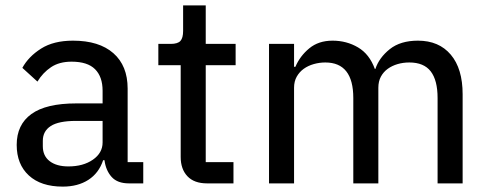

<svg xmlns="http://www.w3.org/2000/svg" viewBox="-20 -681 1814 713"><path d="M459 0Q416 0 394.5 -24Q373 -48 368 -86H363Q347 -38 308 -13Q269 12 213 12Q132 12 87 -29.5Q42 -71 42 -143Q42 -218 96.5 -257.5Q151 -297 263 -297H361V-344Q361 -396 333 -424Q305 -452 246 -452Q200 -452 169.5 -431.5Q139 -411 119 -378L63 -429Q86 -471 132.5 -500.5Q179 -530 251 -530Q348 -530 401 -483.5Q454 -437 454 -352V-79H512V0ZM234 -63Q289 -63 325 -88Q361 -113 361 -152V-232H262Q198 -232 168.5 -213Q139 -194 139 -158V-138Q139 -102 164.5 -82.5Q190 -63 234 -63Z M749 0Q701 0 676 -26.5Q651 -53 651 -98V-439H568V-518H614Q640 -518 650 -529Q660 -540 660 -566V-661H744V-518H855V-439H744V-79H847V0Z M979 0V-518H1072V-433H1077Q1094 -473 1128.5 -501.5Q1163 -530 1215 -530Q1267 -530 1309.5 -505Q1352 -480 1372 -425H1374Q1388 -467 1427.5 -498.5Q1467 -530 1532 -530Q1610 -530 1654 -478Q1698 -426 1698 -331V0H1605V-317Q1605 -383 1579.5 -416Q1554 -449 1500 -449Q1477 -449 1456.5 -443Q1436 -437 1420 -425.5Q1404 -414 1394.5 -396.5Q1385 -379 1385 -355V0H1292V-317Q1292 -449 1188 -449Q1166 -449 1145 -443Q1124 -437 1108 -425.5Q1092 -414 1082 -396.5Q1072 -379 1072 -355V0Z"/></svg>

Font: IBM Plex Sans Thai Text
Style: Regular
Weight: 450
Designer: Mike Abbink, Paul van der Laan, Pieter van Rosmalen, Ben Mitchell, Mark Frömberg
Foundry: Bold Monday
Version: Version 1.1